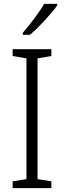

<svg xmlns="http://www.w3.org/2000/svg" viewBox="-20 -967 329 987"><path d="M274 -939V-947H207C181 -902 135 -842 97 -798V-788H134C180 -827 244 -896 274 -939ZM244 0V-35L173 -46V-667L244 -679V-714H45V-679L116 -667V-46L45 -35V0Z"/></svg>

Font: Noto Sans Gujarati SemiCondensed Light
Style: Regular
Weight: 300
Width: 4
Designer: Jelle Bosma - Monotype Design Team, Universal Thirst
Foundry: Monotype Imaging Inc.
Version: Version 2.106